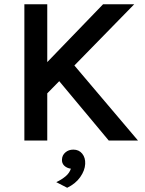

<svg xmlns="http://www.w3.org/2000/svg" viewBox="-20 -663 682 906"><path d="M95 -643H203V-370L466.5 -643H613.5L331 -354L631 0H493L259.5 -280L203 -222.5V0H95ZM297 223 245.5 196.5Q271 184.5 289.2 169.2Q307.5 154 314.5 133Q295.5 130.5 283.2 118.8Q271 107 272.5 88.5Q273.5 69 288.8 56Q304 43 326 43Q352.5 43 368 62.2Q383.5 81.5 382 110.5Q380.5 141.5 358.5 172.8Q336.5 204 297 223Z"/></svg>

Font: Karla SemiBold
Style: Regular
Weight: 600
Designer: Jonathan Pinhorn
Version: Version 2.004; ttfautohint (v1.8.4.7-5d5b);gftools[0.9.33]